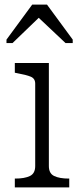

<svg xmlns="http://www.w3.org/2000/svg" viewBox="-20 -809 354 829"><path d="M183 -789H119L8 -638V-623H34L171 -755L124 -754L263 -623H294V-638ZM191 -537V-92Q191 -60 214 -49Q237 -38 276 -38H279V0H44V-38H47Q86 -38 109 -49Q132 -60 132 -92V-448Q132 -470 112.5 -478Q93 -486 54 -493L44 -495V-537Z"/></svg>

Font: Roboto Serif ExtraLight
Style: Regular
Weight: 250
Version: Version 1.007